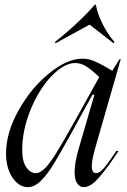

<svg xmlns="http://www.w3.org/2000/svg" viewBox="-20 -763 524 795"><path d="M295 -271 391 -444Q358 -475 336.5 -488.5Q315 -502 291 -502Q245 -502 193 -447.5Q141 -393 106.5 -308.5Q72 -224 72 -142Q72 -94 89 -70Q106 -46 128 -46Q147 -46 168 -68Q189 -90 216.5 -135Q244 -180 295 -271ZM321 -520Q346 -520 367.5 -511Q389 -502 413 -488.5Q437 -475 445 -470L475 -518H480L374 -149Q360 -100 360 -75Q360 -46 378 -46Q392 -46 409 -65.5Q426 -85 462 -138H471Q425 -68 390 -28Q355 12 327 12Q311 12 300 -3Q289 -18 289 -51Q289 -89 306 -148L371 -371H363L305 -266L283 -225Q233 -135 205.5 -89Q178 -43 150.5 -15.5Q123 12 95 12Q72 12 51.5 -5Q31 -22 18 -53.5Q5 -85 5 -127Q5 -213 56.5 -305.5Q108 -398 183 -459Q258 -520 321 -520ZM372 -743H377Q384 -705 404.5 -664Q425 -623 454 -589L450 -584L351 -661L210 -584L207 -589Q252 -624 297 -666Q342 -708 372 -743Z"/></svg>

Font: Nyght Serif Light Italic
Style: Regular
Weight: 300
Italic angle: -16°
Designer: Maksym Kobuzan
Version: Version 0.410